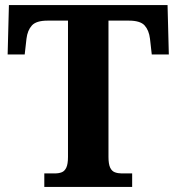

<svg xmlns="http://www.w3.org/2000/svg" viewBox="-20 -734 693 754"><path d="M154 0V-53H196Q211 -53 222.5 -57.5Q234 -62 240.5 -76Q247 -90 247 -117.9V-653H167Q122.4 -653 105.2 -634Q88 -615 84 -582L77 -520H10L15 -714H638L643 -520H576L569 -582Q565 -615 548 -634Q531 -653 486 -653H406V-118Q406 -90 412.5 -76Q419 -62 431 -57.5Q443.1 -53 457 -53H499V0Z"/></svg>

Font: Noto Serif Gujarati
Style: Regular
Weight: 400
Designer: Universal Thirst, Indian Type Foundry and the Monotype Design Team
Foundry: Monotype Imaging Inc.
Version: Version 2.102